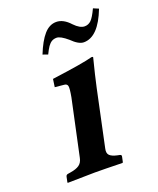

<svg xmlns="http://www.w3.org/2000/svg" viewBox="-122 -707 643 783"><g transform="rotate(-20 199.5 -315.0)"><path d="M319.8 -574.2Q335.9 -574.2 347.9 -585.7Q359.9 -597.2 376 -631.8L398.9 -622.1Q357.4 -514.2 294.4 -514.2Q272 -514.2 242.2 -543.9Q211.9 -569.8 195.3 -569.8Q183.1 -569.8 174.1 -564.5Q165 -559.1 157.2 -547.9Q149.4 -536.6 140.1 -517.1L118.2 -524.9Q139.2 -577.6 162.6 -604.2Q186 -630.9 215.8 -630.9Q246.6 -630.9 275.4 -599.1Q299.3 -574.2 319.8 -574.2ZM279.3 -321.3 227.5 -77.1Q223.1 -57.6 232.7 -48.3Q242.2 -39.1 265.1 -34.2L274.9 -32.2Q282.7 -30.3 280.8 -22.9L275.9 0L273.4 2Q192.9 0 153.8 0L36.6 2L35.2 0L40 -22.9Q41.5 -30.8 48.8 -32.2L61 -34.2Q86.4 -38.1 99.9 -47.6Q113.3 -57.1 117.2 -77.1L169.4 -320.8Q176.3 -358.4 173.8 -368.2Q171.4 -377.9 159.7 -378.9L119.6 -382.8L124.5 -417Q262.7 -435.5 302.2 -446.8Q309.1 -446.8 308.6 -443.8Q290 -371.1 279.3 -321.3Z"/></g></svg>

Font: Linux Libertine Slanted
Style: Semibold Slanted
Weight: 600
Designer: Philipp H. Poll
Foundry: Philipp H. Poll
Version: Version 5.1.1